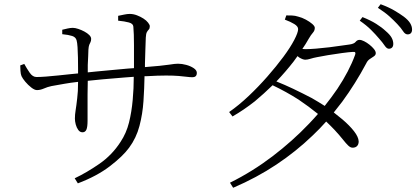

<svg xmlns="http://www.w3.org/2000/svg" viewBox="-20 -827 1990 910"><path d="M540 -729V-752Q555 -755 569 -758Q583 -761 595 -761Q612 -761 629 -754.5Q646 -748 660 -739Q674 -730 682 -719.5Q690 -709 690 -703Q690 -692 685.5 -687.5Q681 -683 676.5 -675.5Q672 -668 671 -649Q670 -625 669 -591.5Q668 -558 667 -525Q667 -517 667 -509Q709 -512 736 -515Q765 -518 781.5 -520.5Q798 -523 806.5 -524Q815 -525 824 -525Q842 -525 862.5 -519.5Q883 -514 898 -504Q913 -494 913 -481Q913 -472 908 -466.5Q903 -461 891 -461Q881 -461 865.5 -463Q850 -465 826.5 -467Q803 -469 767 -469Q728 -469 678 -466Q671 -466 665 -466Q664 -408 660 -348Q656 -287 641 -230Q626 -173 592 -127Q562 -86 500.5 -39Q439 8 349 42L334 18Q391 -9 451 -50.5Q511 -92 551 -154Q579 -196 591.5 -246.5Q604 -297 609 -354Q614 -408 614 -463Q594 -462 573 -460Q518 -456 466 -451Q429 -448 396 -444Q396 -411 395 -379Q395 -335 395 -302Q395 -269 395 -255Q395 -225 389.5 -212.5Q384 -200 371 -200Q359 -200 351 -211Q343 -222 339 -237Q335 -252 335 -265Q335 -284 338.5 -305Q342 -326 346 -362Q350 -391 350 -439Q314 -435 286 -430Q250 -424 224 -419Q205 -415 188 -407.5Q171 -400 155 -400Q144 -400 128.5 -412Q113 -424 100 -439.5Q87 -455 82 -466Q78 -475 77 -491Q76 -507 76 -517L95 -524Q107 -502 121 -482Q135 -462 153 -462Q170 -462 197.5 -464Q225 -466 257 -469.5Q289 -473 319 -476Q336 -478 350 -479Q350 -489 350 -501Q350 -526 349.5 -553.5Q349 -581 347.5 -603.5Q346 -626 343 -636Q339 -651 322 -656.5Q305 -662 275 -665V-686Q287 -689 300.5 -692Q314 -695 325 -695Q336 -695 351 -690Q366 -685 380 -677.5Q394 -670 403 -661Q412 -652 412 -643Q412 -633 409 -627.5Q406 -622 403 -614.5Q400 -607 399 -591Q399 -581 398 -562Q397 -543 396 -519Q396 -502 396 -484Q414 -486 435 -488Q471 -491 510 -495Q549 -499 586 -502Q601 -503 615 -504Q615 -568 615 -613Q615 -669 612 -701Q611 -715 591 -720.5Q571 -726 540 -729Z M1066 -296Q1112 -328 1158.5 -372Q1205 -416 1247.5 -464.5Q1290 -513 1323 -557.5Q1356 -602 1374.5 -637.5Q1393 -673 1393 -689Q1393 -702 1375 -713Q1357 -724 1330 -734L1337 -754Q1350 -754 1364.5 -753.5Q1379 -753 1394 -748Q1411 -744 1429.5 -734Q1448 -724 1460 -713.5Q1472 -703 1472 -695Q1472 -682 1463 -672Q1454 -662 1443 -643Q1429 -618 1413 -595Q1421 -594 1428 -594Q1447 -594 1478 -596.5Q1509 -599 1541.5 -603Q1574 -607 1600 -611Q1626 -615 1636 -616Q1658 -619 1665.5 -628.5Q1673 -638 1684 -638Q1693 -638 1706 -631.5Q1719 -625 1731.5 -615Q1744 -605 1752.5 -594.5Q1761 -584 1761 -575Q1761 -566 1752 -560Q1743 -554 1732.5 -547Q1722 -540 1716 -527Q1665 -431 1602 -345Q1582 -319 1562 -294Q1583 -277 1603 -261Q1637 -232 1658 -205Q1679 -178 1680 -157Q1680 -143 1672.5 -135Q1665 -127 1651 -127Q1641 -127 1630.5 -137Q1620 -147 1605 -166Q1590 -185 1566 -211Q1549 -229 1526 -251Q1495 -216 1461 -184Q1383 -109 1290 -47Q1197 15 1085 63L1070 39Q1177 -14 1272 -86.5Q1367 -159 1445 -241Q1467 -264 1487 -287Q1444 -322 1395 -355Q1337 -392 1272 -423Q1231 -383 1188 -347Q1136 -306 1082 -275ZM1519 -325Q1551 -365 1579 -406Q1635 -490 1663 -567Q1666 -575 1663 -579Q1661 -582 1652 -581Q1634 -580 1600.5 -575.5Q1567 -571 1534 -565.5Q1501 -560 1482 -556Q1466 -553 1451.5 -548.5Q1437 -544 1427 -544Q1416 -544 1399 -554Q1395 -557 1390 -561Q1381 -549 1372 -536Q1334 -487 1290 -441Q1330 -425 1370 -406Q1416 -384 1458 -362Q1491 -343 1519 -325ZM1776 -645Q1760 -664 1738.5 -685.5Q1717 -707 1685 -729L1698 -746Q1736 -731 1763 -714Q1790 -697 1808 -680Q1828 -663 1836 -648.5Q1844 -634 1844 -619Q1844 -608 1838.5 -602Q1833 -596 1823 -596Q1813 -596 1803 -611Q1793 -626 1776 -645ZM1863 -713Q1846 -731 1825.5 -749.5Q1805 -768 1771 -790L1784 -807Q1822 -793 1848.5 -777.5Q1875 -762 1894 -748Q1915 -732 1924 -717Q1933 -702 1933 -687Q1933 -676 1927.5 -670Q1922 -664 1912 -664Q1900 -664 1890.5 -679Q1881 -694 1863 -713Z"/></svg>

Font: Early Summer Mincho Light
Style: Regular
Weight: 300
Designer: GuiWonder
Version: Version 1.002